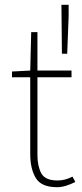

<svg xmlns="http://www.w3.org/2000/svg" viewBox="-20 -772 342 800"><path d="M218 8Q152 8 129 -30.5Q106 -69 106 -130V-450H30V-474L106 -478L110 -638H136V-478H278V-450H136V-126Q136 -80 152 -50Q168 -20 220 -20Q234 -20 249 -23.5Q264 -27 282 -36L294 -14Q275 -4 255 2Q235 8 218 8ZM238 -548 236 -752H266V-704L260 -548Z"/></svg>

Font: Source Sans 3 VF
Style: Regular
Weight: 200
Designer: Paul D. Hunt
Foundry: Adobe
Version: Version 3.046;hotconv 1.0.118;makeotfexe 2.5.65603